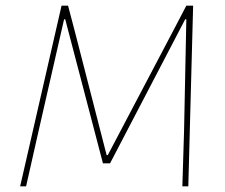

<svg xmlns="http://www.w3.org/2000/svg" viewBox="-20 -657 794 677"><path d="M661 -637 644 0H623L629 -195L637 -589H633L368 -81H343L210 -589H206L116 -195L72 0H51L197 -637H220L246 -538L356 -110H360L591 -549L637 -637Z"/></svg>

Font: Alegreya Sans SC Thin
Style: Italic
Weight: 100
Italic angle: -7°
Designer: Juan Pablo del Peral
Foundry: Huerta Tipografica
Version: Version 2.007